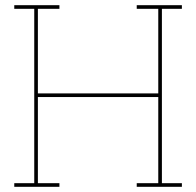

<svg xmlns="http://www.w3.org/2000/svg" viewBox="-20 -720 756 740"><path d="M209 0V-14H126V-346H590V-14H507V0H681V-14H604V-686H681V-700H507V-686H590V-360H126V-686H209V-700H35V-686H112V-14H35V0Z"/></svg>

Font: Josefin Slab Thin Thin
Style: Regular
Weight: 250
Version: Version 2.000